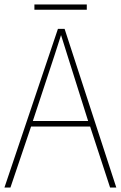

<svg xmlns="http://www.w3.org/2000/svg" viewBox="-20 -845 544 865"><path d="M476 0 386 -275H120L27 0H0L241 -715H271L504 0ZM282 -601Q276 -621 269.5 -641Q263 -661 255 -687Q248 -665 241 -643.5Q234 -622 227 -600L128 -300H377ZM371 -825V-801H135V-825Z"/></svg>

Font: Noto Sans Gurmukhi UI SemiCondensed Thin
Style: Regular
Weight: 100
Width: 4
Designer: Jelle Bosma - Monotype Design Team
Foundry: Monotype Imaging Inc.
Version: Version 2.004; ttfautohint (v1.8.4.7-5d5b)